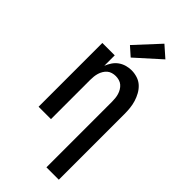

<svg xmlns="http://www.w3.org/2000/svg" viewBox="-303 -831 1107 1107"><g transform="rotate(45 250.0 -277.5)"><path d="M339 215V-320Q339 -334 337.5 -348Q336 -362 332 -375.5Q328 -389 320.5 -401.5Q313 -414 302.5 -423Q292 -432 278 -436Q264 -440 250 -440Q236 -440 222 -436Q208 -432 197.5 -423Q187 -414 179.5 -401.5Q172 -389 168 -375.5Q164 -362 162.5 -348Q161 -334 161 -320V0H60V-520H161V-435Q169 -455 181 -473Q193 -491 210.5 -503.5Q228 -516 249 -522Q270 -528 291 -528Q315 -528 338.5 -520.5Q362 -513 379.5 -497Q397 -481 409 -459.5Q421 -438 428 -415Q435 -392 437.5 -368Q440 -344 440 -320V215ZM235 -576 181 -624 316 -770 384 -710Z"/></g></svg>

Font: Zed Mono Semibold
Style: Regular
Weight: 600
Monospace: yes
Designer: Belleve Invis
Foundry: Belleve Invis
Version: Version 1.0.0; ttfautohint (v1.8.4)